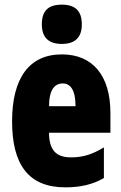

<svg xmlns="http://www.w3.org/2000/svg" viewBox="-20 -796 522 826"><path d="M246 -776C186 -776 160 -748 160 -691C160 -635 189 -607 246 -607C303 -607 332 -635 332 -691C332 -747 306 -776 246 -776ZM246 -562C105 -562 32 -459 32 -274C32 -90 101 10 261 10C325 10 379 -2 427 -30V-162C376 -131 336 -119 285 -119C221 -119 191 -151 191 -225H455V-310C455 -472 378 -562 246 -562ZM250 -437C283 -437 305 -409 305 -339H191C191 -411 216 -437 250 -437Z"/></svg>

Font: Noto Sans Georgian ExtraCondensed Black
Style: Regular
Weight: 900
Width: 2
Designer: Monotype Design Team, Akaki Razmadze
Foundry: Google LLC
Version: Version 2.005